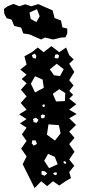

<svg xmlns="http://www.w3.org/2000/svg" viewBox="-61 -947 449 982"><path d="M75 -67 55 -107 75 -147 47 -187 75 -226 51 -260 75 -294 41 -316 75 -338 37 -362 75 -386 45 -420 75 -454 46 -488 75 -521 50 -543 75 -565 43 -591 75 -617 64 -659 102 -680 132 -704 162 -680 202 -711 242 -680 277 -704 293 -665 316 -643 293 -621 319 -579 293 -537 315 -510 293 -482 313 -462 293 -442 329 -414 293 -386 331 -364 293 -342 328 -308 293 -274 320 -242 293 -210 320 -171 293 -131 319 -99 293 -67 302 -36 274 -20 242 2 210 -20 180 5 150 -20 116 15ZM125 -661 117 -673 102 -665 107 -651 122 -647ZM242 -662 233 -670 221 -667 218 -650 236 -648ZM265 -593 229 -621 194 -592 215 -562 246 -558ZM157 -540 118 -557 97 -519 118 -474 163 -498ZM273 -471 242 -491 209 -467 226 -428 271 -430ZM167 -413 158 -412 155 -406 160 -399 169 -403ZM170 -357 157 -362 147 -355 151 -342 165 -343ZM136 -334 123 -345 108 -339 111 -322 127 -319ZM240 -307 187 -311 179 -258 220 -228 249 -265ZM122 -228 105 -230 101 -214 112 -202 128 -211ZM219 -145 185 -160 165 -125 190 -87 234 -107ZM271 -123 263 -120 266 -112 274 -108 278 -117ZM168 -71 152 -73 151 -55 167 -48 181 -60ZM231 -63 221 -66 210 -59 220 -51 228 -53ZM90 -771 58 -776 47 -806 12 -814 -2 -847 -27 -854 -39 -877 -41 -901 -22 -915 8 -927 38 -915 68 -925 98 -915 135 -926 171 -910 208 -894 218 -855 251 -842 258 -807 283 -801V-776L274 -756L252 -755L210 -745L169 -755L149 -745ZM128 -900 90 -883 96 -850 125 -834 142 -864Z"/></svg>

Font: Rubik Gemstones
Style: Regular
Weight: 400
Designer: Hubert and Fischer, NaN
Foundry: Hubert and Fischer, NaN
Version: Version 2.200